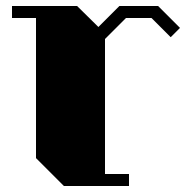

<svg xmlns="http://www.w3.org/2000/svg" viewBox="-20 -620 620 640"><path d="M580 -527 549 -496 485 -560H400L330 -490V-40H410V0H193L100 -93V-560H20V-600H237L308 -530L378 -600H507Z"/></svg>

Font: Kumar One
Style: Regular
Weight: 400
Designer: Parimal Parmar
Foundry: Indian Type Foundry
Version: Version 1.000;PS 1.000;hotconv 1.0.88;makeotf.lib2.5.647800